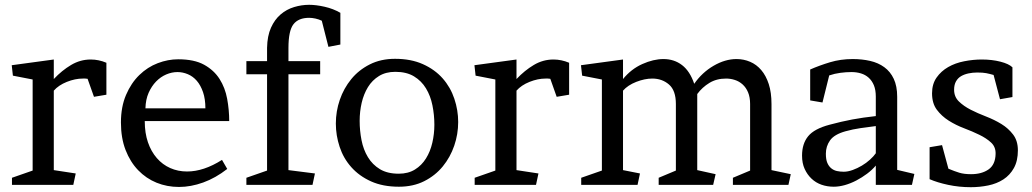

<svg xmlns="http://www.w3.org/2000/svg" viewBox="-20 -777 4338 807"><path d="M427.2 -378.9 375 -370.1 348.1 -445.8Q344.2 -446.8 338.1 -446.8Q332 -446.8 328.1 -446.8Q295.9 -446.8 261 -432.9Q226.1 -418.9 206.1 -396V-62L298.3 -47.9L288.1 0H30.3V-29.8L117.2 -60.1V-442.9L34.2 -459L29.3 -502.9L206.1 -526.9V-444.8Q240.2 -481 278.8 -503.9Q317.4 -526.9 361.3 -526.9Q395 -526.9 427.2 -513.2Z M588.4 -268.1Q588.4 -217.8 601.8 -179Q615.2 -140.1 639.2 -112.5Q663.1 -85 695.6 -70.6Q728 -56.2 766.1 -56.2Q836.4 -56.2 913.1 -105L935.1 -66.9Q886.2 -28.8 834.2 -10Q782.2 8.8 732.4 8.8Q682.1 8.8 638.2 -9Q594.2 -26.9 560.8 -61.5Q527.3 -96.2 507.8 -146.5Q488.3 -196.8 488.3 -262.2Q488.3 -328.1 509.8 -378.2Q531.2 -428.2 565.7 -461.7Q600.1 -495.1 643.1 -511.5Q686 -527.8 729 -527.8Q796.4 -527.8 837.9 -504.9Q879.4 -481.9 902.8 -445.1Q926.3 -408.2 934.8 -361.6Q943.4 -314.9 943.4 -268.1ZM843.3 -321.8Q843.3 -360.8 833.3 -389.9Q823.2 -418.9 807.1 -437.5Q791 -456.1 769.5 -465.1Q748 -474.1 726.1 -474.1Q702.1 -474.1 678.7 -464.1Q655.3 -454.1 636.2 -434.6Q617.2 -415 604.7 -387Q592.3 -358.9 591.3 -321.8Z M1279.3 -756.8Q1308.6 -756.8 1345 -748.5Q1381.3 -740.2 1410.6 -723.1V-589.8L1360.4 -580.1L1332.5 -689.9Q1320.3 -695.8 1305.9 -699Q1291.5 -702.1 1279.3 -702.1Q1234.4 -702.1 1213.4 -675Q1192.4 -647.9 1192.4 -575.2V-520H1325.7V-464.8H1192.4V-62L1303.7 -47.9L1293.5 0H1015.6V-29.8L1102.5 -60.1V-464.8H1015.6V-520H1102.5V-576.2Q1103.5 -626 1118.9 -660.4Q1134.3 -694.8 1159.4 -716.3Q1184.6 -737.8 1216.1 -747.3Q1247.6 -756.8 1279.3 -756.8Z M1655.8 -46.9Q1695.8 -46.9 1724.1 -64.5Q1752.4 -82 1770.5 -111.1Q1788.6 -140.1 1797.1 -177Q1805.7 -213.9 1805.7 -252.9Q1805.7 -293.9 1797.6 -334Q1789.6 -374 1770.5 -405.5Q1751.5 -437 1720 -456.1Q1688.5 -475.1 1641.6 -475.1Q1601.6 -475.1 1573 -457.5Q1544.4 -439.9 1526.6 -410.9Q1508.8 -381.8 1500.2 -345Q1491.7 -308.1 1491.7 -269Q1491.7 -228 1499.5 -188Q1507.3 -147.9 1526.4 -116.5Q1545.4 -85 1576.9 -65.9Q1608.4 -46.9 1655.8 -46.9ZM1640.6 -529.8Q1707.5 -529.8 1757.6 -507.3Q1807.6 -484.9 1840.6 -447.5Q1873.5 -410.2 1889.6 -362.1Q1905.8 -314 1905.8 -264.2Q1905.8 -212.9 1889.2 -164.6Q1872.6 -116.2 1841.1 -77.6Q1809.6 -39.1 1763.2 -15.6Q1716.8 7.8 1656.7 7.8Q1589.4 7.8 1539.6 -14.6Q1489.7 -37.1 1456.5 -74.5Q1423.3 -111.8 1407.5 -159.9Q1391.6 -208 1391.6 -257.8Q1391.6 -309.1 1408.2 -357.4Q1424.8 -405.8 1456.3 -444.3Q1487.8 -482.9 1534.2 -506.3Q1580.6 -529.8 1640.6 -529.8Z M2372.1 -378.9 2319.8 -370.1 2293 -445.8Q2289.1 -446.8 2283 -446.8Q2276.9 -446.8 2272.9 -446.8Q2240.7 -446.8 2205.8 -432.9Q2170.9 -418.9 2150.9 -396V-62L2243.2 -47.9L2232.9 0H1975.1V-29.8L2062 -60.1V-442.9L1979 -459L1974.1 -502.9L2150.9 -526.9V-444.8Q2185.1 -481 2223.6 -503.9Q2262.2 -526.9 2306.2 -526.9Q2339.8 -526.9 2372.1 -513.2Z M2987.8 -44.9 2977.5 0H2748.5V-29.8L2820.8 -60.1V-339.8Q2820.8 -397 2791.7 -421.9Q2762.7 -446.8 2721.7 -446.8Q2689.9 -446.8 2654.3 -432.9Q2618.7 -418.9 2598.6 -396V-62L2669.9 -47.9L2659.7 0H2422.9V-29.8L2509.8 -60.1V-442.9L2426.8 -459L2421.9 -502.9L2598.6 -526.9V-444.8Q2632.8 -486.8 2679.7 -507.8Q2726.6 -528.8 2768.6 -528.8Q2813.5 -528.8 2846.7 -503.4Q2879.9 -478 2897.9 -424.8Q2930.7 -472.2 2979.2 -500.5Q3027.8 -528.8 3075.7 -528.8Q3106 -528.8 3132.8 -517.3Q3159.7 -505.9 3179.7 -482.4Q3199.7 -459 3211.2 -423.6Q3222.7 -388.2 3222.7 -339.8V-62L3303.7 -44.9L3293.9 0H3060.5V-29.8L3132.8 -60.1V-339.8Q3132.8 -368.2 3124.3 -388.7Q3115.7 -409.2 3101.3 -422.1Q3086.9 -435.1 3068.8 -440.9Q3050.8 -446.8 3031.7 -446.8Q2991.7 -446.8 2961.7 -428.5Q2931.6 -410.2 2910.6 -381.8V-62Z M3661.1 0V-81.1Q3646 -63 3624.5 -46.9Q3603 -30.8 3579.1 -18.3Q3555.2 -5.9 3530.8 1Q3506.3 7.8 3484.4 7.8Q3457 7.8 3433.1 -0.5Q3409.2 -8.8 3391.1 -25.9Q3373 -43 3362.1 -66.9Q3351.1 -90.8 3351.1 -123Q3351.1 -172.9 3376.7 -204.3Q3402.3 -235.8 3467.3 -252.9Q3516.1 -266.1 3561.5 -274.7Q3606.9 -283.2 3661.1 -289.1V-371.1Q3661.1 -398.9 3653.1 -418.5Q3645 -438 3631.1 -450.4Q3617.2 -462.9 3598.6 -468.5Q3580.1 -474.1 3559.1 -474.1Q3536.1 -474.1 3512.2 -470.9Q3488.3 -467.8 3465.3 -460L3437 -346.2L3385.3 -355V-484.9Q3424.3 -502 3468.8 -515.4Q3513.2 -528.8 3564 -528.8Q3603 -528.8 3637.2 -521Q3671.4 -513.2 3696.8 -494.6Q3722.2 -476.1 3736.6 -445.6Q3751 -415 3751 -370.1V-63L3823.2 -45.9L3813 0ZM3451.2 -130.9Q3451.2 -106.9 3457.3 -92.5Q3463.4 -78.1 3473.9 -69.6Q3484.4 -61 3497.8 -58.1Q3511.2 -55.2 3526.4 -55.2Q3543.9 -55.2 3564 -62.5Q3584 -69.8 3602.5 -80.8Q3621.1 -91.8 3636.7 -106Q3652.3 -120.1 3661.1 -132.8V-247.1Q3629.4 -243.2 3597.2 -238.5Q3564.9 -233.9 3533.2 -225.1Q3486.3 -211.9 3468.8 -187Q3451.2 -162.1 3451.2 -130.9Z M3887.2 -158.2 3939.5 -167 3966.3 -67.9Q3992.2 -57.1 4012.2 -51Q4032.2 -44.9 4061.5 -44.9Q4106.4 -44.9 4135 -64.9Q4163.6 -85 4164.6 -129.9Q4165.5 -159.2 4146 -177.5Q4126.5 -195.8 4096.4 -210.4Q4066.4 -225.1 4032 -238Q3997.6 -251 3967.5 -270Q3937.5 -289.1 3917.5 -315.9Q3897.5 -342.8 3897.5 -384.8Q3897.5 -423.8 3916.5 -450.9Q3935.5 -478 3965.3 -495.1Q3995.1 -512.2 4032.7 -519.5Q4070.3 -526.9 4106.4 -526.9Q4149.4 -526.9 4184.8 -517.8Q4220.2 -508.8 4235.4 -494.1V-369.1L4183.1 -359.9L4156.2 -461.9Q4139.2 -466.8 4125.2 -469.5Q4111.3 -472.2 4087.4 -472.2Q4068.4 -472.2 4050.8 -468.5Q4033.2 -464.8 4019.8 -457Q4006.3 -449.2 3998.3 -435.1Q3990.2 -420.9 3990.2 -399.9Q3990.2 -370.1 4010.3 -350.6Q4030.3 -331.1 4059.8 -315.9Q4089.4 -300.8 4124.3 -287.4Q4159.2 -273.9 4188.7 -255.9Q4218.3 -237.8 4238.3 -211.4Q4258.3 -185.1 4258.3 -145Q4258.3 -101.1 4241.7 -71Q4225.1 -41 4197.3 -22.9Q4169.4 -4.9 4133.8 2.4Q4098.1 9.8 4060.5 9.8Q4011.2 9.8 3965.3 0Q3919.4 -9.8 3887.2 -23.9Z"/></svg>

Font: Brawler
Style: Regular
Weight: 400
Version: Version 1.000